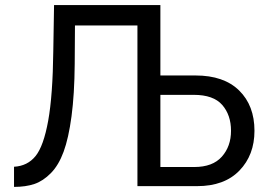

<svg xmlns="http://www.w3.org/2000/svg" viewBox="-20 -730 1053 753"><path d="M35 3V-76Q88 -79 119.5 -118Q151 -157 169 -256.5Q187 -356 189 -530L192 -710H609V-434H747Q858 -434 918 -375Q978 -316 978 -217Q978 -122 919 -61Q860 0 753 0H519V-630H274L273 -479Q272 -360 260.5 -274Q249 -188 229.5 -135Q210 -82 179.5 -51Q149 -20 115 -8.5Q81 3 35 3ZM609 -75H742Q814 -75 850 -115.5Q886 -156 886 -217Q886 -279 851.5 -318.5Q817 -358 740 -358H609Z"/></svg>

Font: Raleway-v4020 Medium
Style: Regular
Weight: 500
Designer: Matt McInerney, Pablo Impallari, Rodrigo Fuenzalida
Foundry: Matt McInerney, Pablo Impallari, Rodrigo Fuenzalida
Version: Version 4.020;PS 004.020;hotconv 1.0.88;makeotf.lib2.5.64775